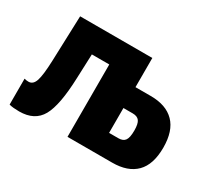

<svg xmlns="http://www.w3.org/2000/svg" viewBox="-98 -605 845 774"><g transform="rotate(30 325.0 -218.5)"><path d="M414.1 -446.3H78.1L70.8 -235.8Q68.4 -168 59.6 -140.9Q50.8 -113.8 29.3 -113.8Q23.9 -113.8 19.3 -114.5Q14.6 -115.2 9.8 -116.7V3.9Q17.1 6.3 30.3 7.6Q43.5 8.8 56.6 8.8Q128.4 8.8 157.7 -43.7Q187 -96.2 191.4 -224.6L195.8 -336.9H276.9V0H484.9Q557.1 0 595.2 -38.3Q633.3 -76.7 633.3 -155.3Q633.3 -232.9 595.2 -271.7Q557.1 -310.5 485.4 -310.5H414.1ZM457.5 -213.4Q479 -213.4 488.3 -200.7Q497.6 -188 497.6 -156.7Q497.6 -123.5 488.3 -110.6Q479 -97.7 457.5 -97.7H414.1V-213.4Z"/></g></svg>

Font: Roboto Flex Super Cond Bold
Style: Regular
Weight: 700
Width: 3
Designer: Berlow after Robertson
Foundry: Google
Version: Version 3.000